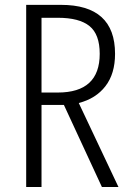

<svg xmlns="http://www.w3.org/2000/svg" viewBox="-20 -750 540 770"><path d="M146.5 -378.9H211.9Q379.9 -378.9 379.9 -534.2Q379.9 -612.3 338.9 -645.5Q297.9 -678.7 211.9 -678.7H146.5ZM455.1 0H388.7L236.3 -329.1H224.6H146.5V0H85V-730.5H224.6Q441.4 -730.5 441.4 -534.2Q441.4 -454.1 402.8 -404.3Q364.3 -354.5 295.9 -336.9Z"/></svg>

Font: GenEi Gothic M Light
Style: Regular
Weight: 300
Designer: o_tamon (Modified); [Source Han Sans]
Ryoko NISHIZUKA  (kana & ideographs); Paul D. Hunt (Latin, Greek & Cyrillic); Wenl
Version: Version 1.1a;Original Version 1.004